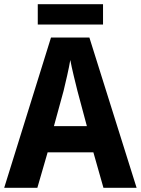

<svg xmlns="http://www.w3.org/2000/svg" viewBox="-20 -895 671 915"><path d="M471 -875H160V-778H471ZM473 0H631L406 -716H223L0 0H158L207 -169H425ZM349 -462 394 -294H237L283 -462C293 -503 308 -567 315 -609C322 -570 340 -498 349 -462Z"/></svg>

Font: Noto Sans Thai Looped SemiCondensed
Style: Bold
Weight: 700
Width: 4
Designer: Sasikarn Vongin, Ben Mitchell
Foundry: The Fontpad Ltd
Version: Version 1.001